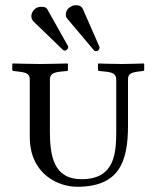

<svg xmlns="http://www.w3.org/2000/svg" viewBox="-20 -705 599 735"><path d="M114 -671C105 -664 100 -653 100 -643C100 -637 102 -630 107 -624L221 -514C223 -512 225 -511 228 -511C230 -511 233 -513 236 -515C239 -517 241 -521 241 -525C241 -526 241 -528 240 -529L162 -668C157 -677 150 -679 138 -679C129 -679 122 -677 114 -671ZM249 -678C239 -673 232 -661 232 -649C232 -644 233 -638 238 -633L340 -512C342 -510 344 -509 347 -509C350 -509 352 -510 355 -511C358 -514 361 -518 361 -522V-525L297 -671C293 -680 286 -684 274 -685H270C263 -685 256 -683 249 -678ZM275 10C436 10 470 -85 470 -224V-400C470 -420 478 -427 509 -431L526 -433C530 -433 532 -435 532 -438V-460L530 -462C530 -462 475 -460 447 -460C417 -460 357 -462 357 -462L355 -460V-438C355 -435 358 -433 362 -433L382 -431C412 -428 425 -422 425 -400V-211C425 -125 424 -19 292 -19C185 -19 171 -109 171 -202V-400C171 -420 182 -428 214 -431L234 -433C238 -433 240 -435 240 -438V-460L238 -462C238 -462 163 -460 135 -460C104 -460 29 -462 29 -462L27 -460V-438C27 -435 30 -433 33 -433L51 -431C83 -427 94 -422 94 -400V-181C94 -36 206 10 275 10Z"/></svg>

Font: Linux Libertine O C
Style: Regular
Weight: 400
Designer: Philipp H. Poll
Foundry: Philipp H. Poll
Version: Version 4.0.3